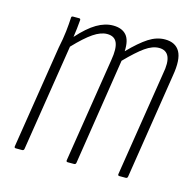

<svg xmlns="http://www.w3.org/2000/svg" viewBox="-79 -568 662 650"><g transform="rotate(15 252.0 -243.5)"><path d="M30 0Q24 0 25 -6L82 -367Q89 -400 92 -427Q95 -454 96 -476Q96 -481 102 -481H123Q128 -481 128 -476Q127 -461 125 -445Q123 -429 121 -415Q155 -453 184 -470Q213 -487 241 -487Q272 -487 287.5 -469.5Q303 -452 301 -413Q338 -451 366 -469Q394 -487 423 -487Q460 -487 475 -460.5Q490 -434 480 -376L422 -6Q421 0 415 0H393Q387 0 388 -6L446 -373Q454 -414 445 -434Q436 -454 411 -454Q388 -454 362.5 -436Q337 -418 299 -379L241 -6Q240 0 234 0H212Q206 0 207 -6L265 -373Q272 -414 263.5 -434Q255 -454 229 -454Q207 -454 181 -436.5Q155 -419 118 -380L59 -6Q58 0 52 0Z"/></g></svg>

Font: Sofia Sans Extra Condensed ExtraLight
Style: Italic
Weight: 250
Italic angle: -9°
Version: Version 4.100